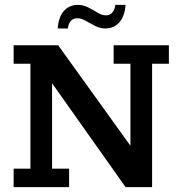

<svg xmlns="http://www.w3.org/2000/svg" viewBox="-20 -769 745 789"><path d="M36 0V-76H105V-507H36V-583H219L516 -170V-507H447V-583H674V-507H605V0H496L194 -427V-76H264V0ZM413 -652Q391 -652 370.5 -662.5Q350 -673 332 -683.5Q314 -694 297 -694Q281 -694 271 -683Q261 -672 259 -652H217Q221 -701 243.5 -725Q266 -749 300 -749Q322 -749 342.5 -738.5Q363 -728 381 -717Q399 -706 416 -706Q432 -706 442 -718Q452 -730 454 -749H496Q492 -700 469.5 -676Q447 -652 413 -652Z"/></svg>

Font: Rokkitt SemiBold Medium
Style: Regular
Weight: 500
Version: Version 3.103